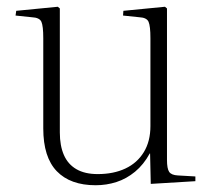

<svg xmlns="http://www.w3.org/2000/svg" viewBox="-20 -534 626 568"><path d="M263 14Q188 14 148 -27.5Q108 -69 108 -154V-421Q108 -457 102.5 -469.5Q97 -482 74 -483L26 -488L28 -502L151 -514L157 -509V-142Q157 -103 169 -75.5Q181 -48 206 -33.5Q231 -19 269 -19Q316 -19 351 -35.5Q386 -52 405.5 -84Q425 -116 425 -161V-421Q425 -457 419.5 -469.5Q414 -482 392 -483L344 -488L345 -502L468 -514L474 -509V-61Q474 -35 480.5 -25.5Q487 -16 506 -15L558 -12V2L426 10L424 -80H423Q405 -47 379.5 -26Q354 -5 324.5 4.5Q295 14 263 14Z"/></svg>

Font: Literata 60pt ExtraLight
Style: Regular
Weight: 250
Designer: Latin by Veronika Burian and Jose Scaglione. Greek by Irene Vlachou. Cyrillic by Vera Evstafieva.
Foundry: TypeTogether
Version: Version 3.103;gftools[0.9.29]